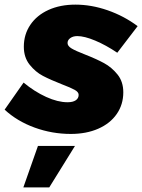

<svg xmlns="http://www.w3.org/2000/svg" viewBox="-41 -571 615 830"><path d="M-21 -97 61 -214Q108 -175 158.5 -152Q209 -129 251 -129Q274 -129 286.5 -137.5Q299 -146 299 -161Q299 -173 282 -182.5Q265 -192 228 -206Q177 -226 144.5 -243Q112 -260 87 -291.5Q62 -323 62 -369Q62 -422 90 -463.5Q118 -505 168.5 -528Q219 -551 285 -551Q354 -551 424.5 -526.5Q495 -502 554 -458L466 -343Q417 -376 370.5 -395.5Q324 -415 293 -415Q275 -415 263 -406.5Q251 -398 251 -385Q251 -372 268.5 -361.5Q286 -351 325 -336Q376 -316 409 -298Q442 -280 467 -249Q492 -218 492 -172Q492 -119 463.5 -78Q435 -37 383.5 -14.5Q332 8 265 8Q184 8 108.5 -19.5Q33 -47 -21 -97ZM123 60H283L172 239H60Z"/></svg>

Font: Gontserrat ExtraBold
Style: Italic
Weight: 800
Italic angle: -11.3°
Designer: Julieta Ulanovsky
Foundry: Julieta Ulanovsky
Version: Version 6.001